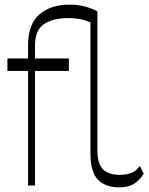

<svg xmlns="http://www.w3.org/2000/svg" viewBox="-20 -800 642 828"><path d="M101 0V-518H131V0ZM12 -494V-548H277V-494ZM494 8Q435 8 402.5 -25Q370 -58 370 -140V-710L400 -751V-153Q400 -94 424 -70Q448 -46 497 -46Q524 -46 545.5 -54Q567 -62 583 -84L600 -51Q581 -21 556.5 -6.5Q532 8 494 8ZM101 -541V-604Q101 -696 150 -738Q199 -780 279 -780Q318 -780 348 -771.5Q378 -763 400 -751L388 -693Q368 -707 338.5 -714.5Q309 -722 274 -722Q208 -722 169.5 -696Q131 -670 131 -604V-541Z"/></svg>

Font: Savate ExtraLight
Style: Regular
Weight: 200
Designer: Max Esnée
Foundry: Plomb Type
Version: Version 2.000